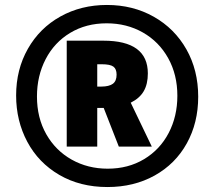

<svg xmlns="http://www.w3.org/2000/svg" viewBox="-20 -744 864 774"><path d="M45 -359Q45 -464 92.5 -547.5Q140 -631 223.5 -677.5Q307 -724 411 -724Q516 -724 600 -676.5Q684 -629 731.5 -545Q779 -461 779 -354Q779 -249 733 -166Q687 -83 603.5 -36.5Q520 10 413 10Q303 10 219 -39Q135 -88 90 -172.5Q45 -257 45 -359ZM695 -358Q695 -443 658 -509.5Q621 -576 556 -613Q491 -650 410 -650Q327 -650 263 -611.5Q199 -573 164 -505.5Q129 -438 129 -355Q129 -269 166.5 -203Q204 -137 269 -100.5Q334 -64 414 -64Q497 -64 561 -102.5Q625 -141 660 -208Q695 -275 695 -358ZM249 -580H397Q576 -580 576 -448Q576 -405 559.5 -376.5Q543 -348 507 -330L592 -153H459L398 -309H372V-153H249ZM389 -395Q419 -395 434.5 -406Q450 -417 450 -443Q450 -466 437 -475.5Q424 -485 390 -485H372V-395Z"/></svg>

Font: Noto Sans UI CondBlack
Style: Regular
Weight: 900
Width: 3
Designer: Monotype Design Team
Foundry: Monotype Imaging Inc.
Version: Version 1.001